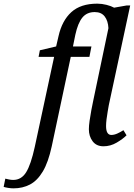

<svg xmlns="http://www.w3.org/2000/svg" viewBox="-153 -790 732 1050"><path d="M-79 240Q-93 240 -108.5 237.5Q-124 235 -133 232L-124 187Q-116 189 -104 191.5Q-92 194 -81 194Q-36 194 -10 152Q16 110 37 14L143 -479H58L65 -515L154 -536L167 -592Q186 -677 237 -723.5Q288 -770 379 -770Q404 -770 429.5 -763.5Q455 -757 471 -748L539 -760H559L442 -215Q440 -202 436 -180.5Q432 -159 429.5 -137Q427 -115 427 -101Q427 -52 456 -52Q471 -52 488 -59.5Q505 -67 522 -78L539 -50Q519 -30 485 -10Q451 10 413 10Q374 10 353.5 -17.5Q333 -45 333 -83Q333 -102 337 -130Q341 -158 346.5 -187.5Q352 -217 357 -240L440 -636Q438 -676 419.5 -700Q401 -724 365 -724Q322 -724 297.5 -694Q273 -664 259 -600L246 -536H347L336 -479H234L130 10Q111 98 81 148Q51 198 11 219Q-29 240 -79 240Z"/></svg>

Font: Noto Serif SemiCondensed
Style: Italic
Weight: 400
Width: 4
Italic angle: -12°
Designer: Monotype Design Team
Foundry: Monotype Imaging Inc.
Version: Version 2.013